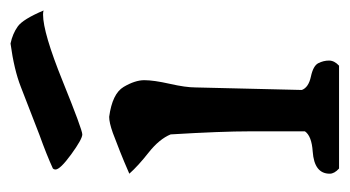

<svg xmlns="http://www.w3.org/2000/svg" viewBox="-169 -492 661 363"><g transform="rotate(-90 161.5 -310.5)"><path d="M323.2 -558.6Q320.3 -559.6 315.4 -559.6Q281.2 -559.6 189.5 -522.5Q97.7 -485.4 88.9 -485.4Q80.1 -485.4 51.3 -506.3Q22.5 -527.3 22.5 -536.1Q22.5 -539.1 24.4 -541Q49.8 -552.7 87.9 -566.4L178.7 -601.6Q210.9 -614.3 260.7 -621.1Q279.3 -617.2 293 -607.4Q306.6 -597.7 323.2 -558.6ZM177.7 -271.5 172.9 -70.3Q177.7 -57.6 198.2 -53.2Q218.8 -48.8 223.6 -39.1Q228.5 -29.3 228.5 -19Q228.5 -8.8 218.8 0H24.4Q14.6 -8.8 14.6 -17.6Q14.6 -46.9 56.6 -49.8Q85.9 -51.8 94.7 -64.5V-168Q94.7 -222.7 88.9 -318.4Q80.1 -339.8 54.7 -359.9Q29.3 -379.9 14.6 -396.5Q39.1 -407.2 56.6 -414.1L91.8 -427.7Q111.3 -434.6 122.1 -434.6Q166 -428.7 178.7 -407.2Q191.4 -385.7 191.4 -368.2Q191.4 -350.6 184.6 -320.3Q177.7 -290 177.7 -271.5Z"/></g></svg>

Font: Essays1743
Style: Medium
Weight: 500
Designer: Based on the typeface in a 1743 English translation of the essays of Montaigne.  PostScript/TrueType font designed by Jo
Version: Version 002.100